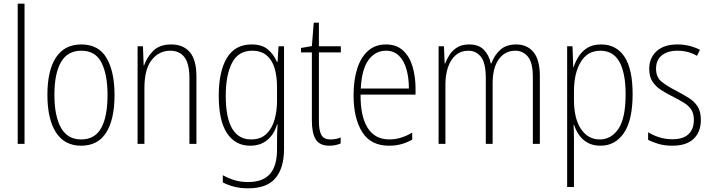

<svg xmlns="http://www.w3.org/2000/svg" viewBox="-20 -780 3858 1041"><path d="M113 0H76V-760H113Z M601 -265Q601 -133 556 -61.5Q511 10 420 10Q330 10 283.5 -62Q237 -134 237 -266Q237 -398 283.5 -468.5Q330 -539 421 -539Q515 -539 558 -465Q601 -391 601 -265ZM275 -266Q275 -151 310.5 -87.5Q346 -24 420 -24Q494 -24 528.5 -85.5Q563 -147 563 -266Q563 -375 530.5 -440Q498 -505 421 -505Q346 -505 310.5 -443Q275 -381 275 -266Z M908 -539Q974 -539 1009.5 -497Q1045 -455 1045 -365V0H1007V-356Q1007 -435 980 -470Q953 -505 904 -505Q842 -505 802.5 -455Q763 -405 763 -302V0H726V-529H755L759 -425H761Q776 -469 810.5 -504Q845 -539 908 -539Z M1344 -539Q1401 -539 1433 -511.5Q1465 -484 1481 -445H1485L1490 -529H1520V27Q1520 130 1474 185.5Q1428 241 1325 241Q1284 241 1250.5 232.5Q1217 224 1188 209V170Q1219 187 1252 197Q1285 207 1325 207Q1405 207 1443.5 163.5Q1482 120 1482 30V-10Q1482 -33 1482.5 -55Q1483 -77 1485 -105H1482Q1467 -53 1430 -21.5Q1393 10 1336 10Q1256 10 1211 -57.5Q1166 -125 1166 -261Q1166 -392 1210 -465.5Q1254 -539 1344 -539ZM1347 -505Q1272 -505 1238 -439Q1204 -373 1204 -261Q1204 -141 1239 -82.5Q1274 -24 1341 -24Q1394 -24 1425 -54.5Q1456 -85 1469 -132.5Q1482 -180 1482 -232V-308Q1482 -365 1469 -409.5Q1456 -454 1426 -479.5Q1396 -505 1347 -505Z M1772 -24Q1788 -24 1802.5 -27Q1817 -30 1827 -35V-2Q1815 3 1800 6.5Q1785 10 1766 10Q1713 10 1692 -24Q1671 -58 1671 -124V-496H1612V-520L1671 -530L1681 -657H1709V-529H1828V-496H1709V-124Q1709 -74 1722 -49Q1735 -24 1772 -24Z M2073 -539Q2130 -539 2165.5 -506Q2201 -473 2217 -418.5Q2233 -364 2233 -300V-267H1935Q1934 -149 1973.5 -86.5Q2013 -24 2091 -24Q2153 -24 2215 -61V-23Q2187 -7 2156.5 1.5Q2126 10 2089 10Q1990 10 1943.5 -64.5Q1897 -139 1897 -263Q1897 -345 1916.5 -407Q1936 -469 1975 -504Q2014 -539 2073 -539ZM2073 -505Q2014 -505 1977.5 -454Q1941 -403 1936 -300H2197Q2197 -357 2184 -403.5Q2171 -450 2143.5 -477.5Q2116 -505 2073 -505Z M2779 -539Q2838 -539 2872.5 -497.5Q2907 -456 2907 -367V0H2869V-364Q2869 -440 2842.5 -472.5Q2816 -505 2774 -505Q2718 -505 2684.5 -459Q2651 -413 2651 -328V0H2614V-355Q2614 -439 2587.5 -472Q2561 -505 2520 -505Q2479 -505 2451 -481Q2423 -457 2409 -415.5Q2395 -374 2395 -323V0H2358V-529H2387L2391 -436H2394Q2403 -461 2418.5 -484.5Q2434 -508 2459.5 -523.5Q2485 -539 2524 -539Q2576 -539 2604 -509.5Q2632 -480 2641 -436H2644Q2661 -482 2693 -510.5Q2725 -539 2779 -539Z M3239 -539Q3322 -539 3366 -472Q3410 -405 3410 -270Q3410 -129 3363 -59.5Q3316 10 3236 10Q3195 10 3166.5 -6Q3138 -22 3120 -47.5Q3102 -73 3093 -102H3090Q3091 -85 3091.5 -62.5Q3092 -40 3092 -16V234H3055V-529H3084L3088 -416H3090Q3101 -449 3119.5 -477Q3138 -505 3167 -522Q3196 -539 3239 -539ZM3235 -505Q3166 -505 3129 -444.5Q3092 -384 3092 -284V-239Q3092 -137 3130 -80.5Q3168 -24 3232 -24Q3294 -24 3333 -81.5Q3372 -139 3372 -269Q3372 -384 3338.5 -444.5Q3305 -505 3235 -505Z M3780 -130Q3780 -65 3741 -27.5Q3702 10 3625 10Q3583 10 3549.5 0Q3516 -10 3494 -22V-63Q3521 -46 3555 -35.5Q3589 -25 3625 -25Q3685 -25 3713.5 -53Q3742 -81 3742 -130Q3742 -163 3729 -184Q3716 -205 3691 -221Q3666 -237 3632 -254Q3594 -273 3564.5 -292Q3535 -311 3517.5 -338Q3500 -365 3500 -407Q3500 -465 3539.5 -502Q3579 -539 3653 -539Q3688 -539 3719 -531Q3750 -523 3775 -510L3759 -477Q3714 -505 3652 -505Q3600 -505 3568.5 -480Q3537 -455 3537 -407Q3537 -362 3566 -338Q3595 -314 3648 -287Q3684 -268 3714.5 -249Q3745 -230 3762.5 -202.5Q3780 -175 3780 -130Z"/></svg>

Font: Noto Sans Thai Cond ExtLt
Style: Regular
Weight: 200
Width: 3
Designer: Monotype Design Team
Foundry: Monotype Imaging Inc.
Version: Version 2.002; ttfautohint (v1.8.4.7-5d5b)